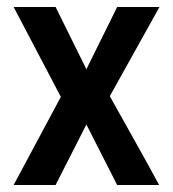

<svg xmlns="http://www.w3.org/2000/svg" viewBox="-20 -529 494 549"><path d="M294 -254Q329 -191 365 -127Q401 -63 435 0H315L227 -173L139 0H19L154 -252L19 -509H139L227 -331L315 -509H436Z"/></svg>

Font: Do Hyeon
Style: Regular
Weight: 400
Version: Version 1.001